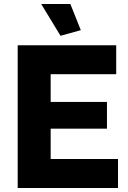

<svg xmlns="http://www.w3.org/2000/svg" viewBox="-20 -935 639 955"><path d="M567 -144V0H68V-710H558V-566H232V-428H512V-295H232V-144ZM185 -915H330L382 -785L281 -757Z"/></svg>

Font: Raleway ExtraBold
Style: Regular
Weight: 800
Designer: Matt McInerney, Pablo Impallari, Rodrigo Fuenzalida
Foundry: Matt McInerney, Pablo Impallari, Rodrigo Fuenzalida
Version: Version 4.026